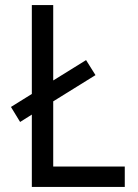

<svg xmlns="http://www.w3.org/2000/svg" viewBox="-20 -734 540 754"><path d="M470 -80V0H105V-284L59 -255L23 -314L105 -365V-714H189V-418L318 -498L355 -439L189 -336V-80Z"/></svg>

Font: Noto Sans Mono UI Cond
Style: Regular
Weight: 400
Width: 3
Monospace: yes
Designer: Monotype Design team
Foundry: Monotype Imaging Inc.
Version: Version 1.000